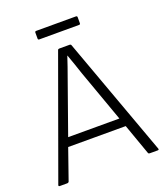

<svg xmlns="http://www.w3.org/2000/svg" viewBox="-142 -875 835 972"><g transform="rotate(-20 275.5 -389.5)"><path d="M12 0Q4 0 6 -7L239 -650Q241 -655 247 -655H303Q309 -655 311 -650L545 -7Q547 0 539 0H496Q490 0 488 -5L429 -171H119L61 -5Q58 0 52 0ZM236 -500 136 -218H412L311 -500Q302 -527 293 -553.5Q284 -580 274 -607H273Q264 -580 255 -553.5Q246 -527 236 -500ZM168 -733Q161 -733 161 -740V-772Q161 -779 168 -779H382Q389 -779 389 -772V-740Q389 -733 382 -733Z"/></g></svg>

Font: Sofia Sans Light
Style: Regular
Weight: 300
Designer: Botio Nikoltchev, Ani Petrova
Foundry: lettersoup
Version: Version 4.100; ttfautohint (v1.8.3)